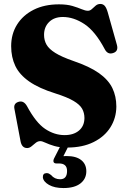

<svg xmlns="http://www.w3.org/2000/svg" viewBox="-20 -734 646 972"><path d="M320 13Q281.5 13 254.8 5Q228 -3 210.8 -11.2Q193.5 -19.5 184 -19.5Q171.5 -19.5 160.8 -10.8Q150 -2 139.5 6.8Q129 15.5 117.5 15.5Q90.5 15.5 84 -19L53 -183Q47.5 -210.5 74 -218.5Q99.5 -226.5 116.5 -197Q161.5 -113 208.5 -81.5Q255.5 -50 307 -50Q352.5 -50 379.8 -73Q407 -96 407.5 -136Q407.5 -162.5 395.8 -183.5Q384 -204.5 352.2 -223.2Q320.5 -242 260.5 -261Q177 -287 127.8 -321.5Q78.5 -356 57.5 -400.2Q36.5 -444.5 36.5 -500Q36.5 -562 66.5 -609.8Q96.5 -657.5 150.8 -684.8Q205 -712 278.5 -712Q319 -712 346.8 -703.8Q374.5 -695.5 393.2 -687.5Q412 -679.5 425 -679.5Q436 -679.5 445.2 -688.2Q454.5 -697 464.5 -705.5Q474.5 -714 488 -714Q501 -714 509.8 -704.8Q518.5 -695.5 525.5 -671.5L571.5 -508Q581.5 -473.5 551 -465Q524.5 -457 510 -485.5Q462 -576 407.5 -612Q353 -648 298 -648Q254.5 -648 228.8 -622.8Q203 -597.5 203 -557.5Q203 -530 215.5 -508Q228 -486 260 -466Q292 -446 351 -425.5Q433.5 -397.5 481 -363.8Q528.5 -330 548.8 -288.2Q569 -246.5 569 -194.5Q568.5 -136.5 539 -89.5Q509.5 -42.5 453.8 -14.8Q398 13 320 13ZM292 -7H333L301 56.5Q308.5 56 317.5 56Q365.5 56 391.2 76.5Q417 97 417 133Q417 171.5 387 194.8Q357 218 301.5 218Q256 218 228 202Q200 186 197 164.5Q196 143 215 142.5Q222 142 227.5 144.8Q233 147.5 238.5 152Q256 173.5 284.5 173.5Q319.5 173.5 319.5 131.5Q319.5 93.5 279 93.5H266Q254.5 93.5 251.5 86.5Q248.5 79.5 253.5 68.5Z"/></svg>

Font: Fraunces 72pt S050
Style: Bold
Weight: 700
Version: Version 1.000; ttfautohint (v1.8.3)